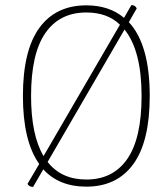

<svg xmlns="http://www.w3.org/2000/svg" viewBox="-20 -721 658 754"><path d="M568 -344Q568 -165 503.5 -76.5Q439 12 319 12Q212 12 150 -56L110 13Q94 13 88 1L134 -77Q70 -167 70 -344Q70 -523 134.5 -611.5Q199 -700 319 -700Q409 -700 467 -651L496 -701Q511 -701 517 -688L486 -634Q568 -546 568 -344ZM151 -108 451 -624Q402 -672 319 -672Q214 -672 158 -591Q102 -510 102 -344Q102 -191 151 -108ZM536 -344Q536 -522 469 -605L167 -85Q221 -16 319 -16Q424 -16 480 -97Q536 -178 536 -344Z"/></svg>

Font: Arima Madurai Thin
Style: Regular
Weight: 250
Designer: Joana Correia and Natanael Gama
Foundry: NDISCOVER
Version: Version 1.020; ttfautohint (v1.5) -l 7 -r 28 -G 50 -x 13 -D 